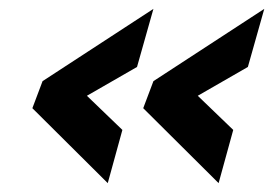

<svg xmlns="http://www.w3.org/2000/svg" viewBox="-20 -456 616 433"><path d="M303 -212 326 -273 576 -436 539 -305 426 -240 506 -163 473 -43ZM53 -212 76 -273 326 -436 289 -305 176 -240 256 -163 223 -43Z"/></svg>

Font: Cairo
Style: Bold Italic
Weight: 700
Italic angle: -13°
Designer: Mohamed Gaber, Accademia di Belle Arti di Urbino and others
Foundry: Kief Type Foundry, Accademia di Belle Arti di Urbino and others
Version: Version 3.011